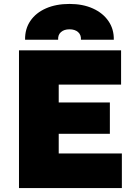

<svg xmlns="http://www.w3.org/2000/svg" viewBox="-20 -956 690 976"><path d="M76.5 0V-700H595.5V-526H278.5V-435H538.5V-276H278.5V-176H599.5V0ZM107.5 -754Q106.5 -809 134.5 -850Q162.5 -891 213.8 -913.5Q265 -936 333.5 -936Q401 -936 452 -913Q503 -890 531.2 -849Q559.5 -808 558.5 -754H391.5Q393 -779 376.8 -793Q360.5 -807 333.5 -807Q306 -807 290 -793Q274 -779 275.5 -754Z"/></svg>

Font: Geologica Cursive Black
Style: Regular
Weight: 900
Designer: Sindre Bremnes, Frode Helland
Foundry: Monokrom Skriftforlag AS
Version: Version 1.010;gftools[0.9.28]